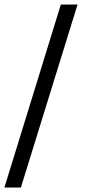

<svg xmlns="http://www.w3.org/2000/svg" viewBox="-30 -694 390 854"><path d="M314.9 -673.8 62.9 140.1H-10.4L240.6 -673.8Z"/></svg>

Font: AKL FREE 001
Style: Regular
Weight: 400
Designer: AKL
Foundry: AKL
Version: Version 1.00;August 10, 2024;FontCreator 13.0.0.2630 64-bit